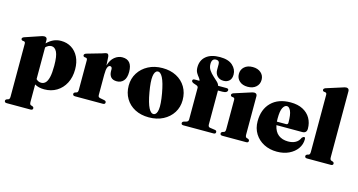

<svg xmlns="http://www.w3.org/2000/svg" viewBox="-97 -1181 3429 1841"><g transform="rotate(15 1617.5 -261.0)"><path d="M253 -452.5V-417Q282.5 -447 316.5 -463Q350.5 -479 392 -479Q450.5 -479 495.5 -450.8Q540.5 -422.5 566 -371Q591.5 -319.5 591.5 -249.5Q591.5 -171 560.8 -112Q530 -53 476.2 -20.5Q422.5 12 353.5 12Q296.5 12 258.5 -11V162Q258.5 188 271.5 192.5L286 197Q300.5 203 300.5 215Q300.5 233 277.5 233H42Q19 233 19 215Q19 203 33.5 197L48 192.5Q61 188 61 162V-362.5Q61 -380.5 48 -383L33 -385Q19.5 -388.5 19.5 -401.5Q19.5 -413 38.5 -420.5L180.5 -468.5Q209 -479.5 224 -479.5Q238.5 -479.5 245.8 -472Q253 -464.5 253 -452.5ZM316.5 -406.5Q284 -406.5 258.5 -378.5V-64Q280 -41.5 309.5 -41.5Q333.5 -41.5 351.2 -58.8Q369 -76 379 -117.2Q389 -158.5 389 -231Q389 -328 369 -367.2Q349 -406.5 316.5 -406.5Z M866.5 -449.5 871.5 -363Q888 -421.5 923.5 -450.2Q959 -479 1000.5 -479Q1098 -479 1098 -360Q1098 -300 1072.2 -271.2Q1046.5 -242.5 1006 -242.5Q967 -242.5 948 -263Q929 -283.5 928 -321V-341.5Q927 -367 907 -367Q892.5 -367 883.2 -345.5Q874 -324 874 -273.5V-73.5Q874 -60.5 878.2 -54.2Q882.5 -48 895 -45.5L938 -37Q956 -33 956 -18Q956 0 932.5 0H657.5Q634.5 0 634.5 -18Q634.5 -30 649 -36L663.5 -40.5Q676.5 -45 676.5 -69.5V-362.5Q676.5 -382 663.5 -384.5L647.5 -386.5Q634.5 -390 634.5 -402.5Q634.5 -415 653.5 -422.5L799.5 -464.5Q821 -472.5 830.5 -475Q840 -477.5 846 -477.5Q863 -477.5 866.5 -449.5Z M1399.5 -479Q1478 -479 1537.5 -447.8Q1597 -416.5 1630.2 -360.8Q1663.5 -305 1663.5 -231.5Q1663.5 -161.5 1628.8 -106.5Q1594 -51.5 1532.8 -19.8Q1471.5 12 1391.5 12Q1312.5 12 1253.2 -19Q1194 -50 1160.8 -105.5Q1127.5 -161 1127.5 -233.5Q1127.5 -303.5 1162.5 -359Q1197.5 -414.5 1258.8 -446.8Q1320 -479 1399.5 -479ZM1432 -31Q1460 -36.5 1467 -87.5Q1474 -138.5 1455.5 -244Q1437 -347 1412.8 -393.8Q1388.5 -440.5 1359.5 -435Q1332 -429 1325 -378.2Q1318 -327.5 1336.5 -222Q1354.5 -119 1378.8 -72.2Q1403 -25.5 1432 -31Z M1966.5 -71.5Q1966.5 -47 1985 -44L2035.5 -36.5Q2053.5 -34.5 2053.5 -18Q2053.5 0 2032 0H1732.5Q1711.5 0 1711.5 -17Q1711.5 -31 1728.5 -36L1751.5 -42.5Q1771.5 -48.5 1771.5 -69V-383Q1771.5 -396.5 1755.5 -403.5L1722.5 -415Q1703 -424 1703 -436Q1703 -452.5 1724.5 -452.5H1771.5Q1770 -466.5 1757 -481.8Q1744 -497 1731.2 -518.5Q1718.5 -540 1718.5 -573.5Q1718.5 -643 1766.8 -683.2Q1815 -723.5 1903 -723.5Q1987.5 -723.5 2029.8 -685Q2072 -646.5 2072 -594.5Q2072 -553.5 2050 -532.8Q2028 -512 1993 -512Q1954.5 -512 1931 -536Q1907.5 -560 1907.5 -599V-653.5Q1907.5 -690 1873.5 -690Q1831 -690 1831 -636.5Q1831 -602 1848.5 -576Q1866 -550 1889.5 -529Q1913 -508 1932.5 -489.5Q1952 -471 1956 -452.5H2039Q2060.5 -452.5 2060.5 -437Q2060.5 -424.5 2048.2 -416.5Q2036 -408.5 2010 -408.5H1966.5ZM2231.5 -516.5Q2180 -516.5 2149.5 -544Q2119 -571.5 2119 -615Q2119 -658 2149.5 -685.2Q2180 -712.5 2231.5 -712.5Q2282.5 -712.5 2313.5 -685.2Q2344.5 -658 2344.5 -615Q2344.5 -571.5 2313.5 -544Q2282.5 -516.5 2231.5 -516.5ZM2337 -452.5V-71Q2337 -45 2349.5 -40.5L2364.5 -36Q2378.5 -30 2378.5 -18Q2378.5 0 2356 0H2120Q2097.5 0 2097.5 -18Q2097.5 -30 2112 -36L2126.5 -40.5Q2139.5 -45 2139.5 -71V-362.5Q2139.5 -380.5 2126.5 -383L2111.5 -385Q2098 -388.5 2098 -401.5Q2098 -413.5 2116.5 -421L2264.5 -468.5Q2295 -479.5 2308 -479.5Q2322.5 -479.5 2329.8 -472Q2337 -464.5 2337 -452.5Z M2894.5 -278Q2894.5 -233 2849 -233H2594Q2607 -169.5 2645.2 -140Q2683.5 -110.5 2741 -110.5Q2784.5 -110.5 2815 -127.5Q2845.5 -144.5 2859.5 -178.5Q2873 -192 2880.5 -192Q2892.5 -192 2892.5 -171.5Q2892.5 -121 2863 -79.2Q2833.5 -37.5 2781.8 -12.8Q2730 12 2662.5 12Q2590 12 2533 -17.5Q2476 -47 2443 -100Q2410 -153 2410 -223Q2410 -341 2479.2 -410Q2548.5 -479 2670.5 -479Q2742.5 -479 2792.5 -452.8Q2842.5 -426.5 2868.5 -381Q2894.5 -335.5 2894.5 -278ZM2588.5 -296.5Q2588.5 -281 2589.5 -266.5H2681Q2699.5 -266.5 2699.5 -285.5Q2699.5 -366 2683.2 -400.8Q2667 -435.5 2645 -435.5Q2622 -435.5 2605.2 -404Q2588.5 -372.5 2588.5 -296.5Z M3177 -727.5V-71Q3177 -45 3190 -40.5L3204.5 -36Q3219 -30 3219 -18Q3219 0 3196.5 0H2960.5Q2938 0 2938 -18Q2938 -30 2952 -36L2967 -40.5Q2979.5 -45 2979.5 -71V-637.5Q2979.5 -655.5 2966.5 -658.5L2951.5 -660.5Q2938 -663.5 2938 -676.5Q2938 -689 2957 -696.5L3104.5 -743.5Q3135.5 -755 3148.5 -755Q3162.5 -755 3169.8 -747.2Q3177 -739.5 3177 -727.5Z"/></g></svg>

Font: Fraunces 72pt S000 Black
Style: Regular
Weight: 900
Version: Version 1.000; ttfautohint (v1.8.3)